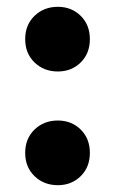

<svg xmlns="http://www.w3.org/2000/svg" viewBox="-20 -530 338 564"><path d="M150 14Q109 14 81.5 -12.5Q54 -39 54 -81Q54 -123 81.5 -149.5Q109 -176 150 -176Q190 -176 217 -149.5Q244 -123 244 -81Q244 -39 217 -12.5Q190 14 150 14ZM150 -320Q109 -320 81.5 -346.5Q54 -373 54 -415Q54 -457 81.5 -483.5Q109 -510 150 -510Q190 -510 217 -483.5Q244 -457 244 -415Q244 -373 217 -346.5Q190 -320 150 -320Z"/></svg>

Font: Space Grotesk Light
Style: Bold
Weight: 700
Version: Version 2.000